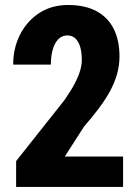

<svg xmlns="http://www.w3.org/2000/svg" viewBox="-20 -741 548 761"><path d="M467.8 -120.6V0H43.9V-102.5L235.8 -344.7Q261.2 -381.3 276.1 -409.7Q291 -438 297.6 -460.9Q304.2 -483.9 304.2 -502.9Q304.2 -534.2 297.6 -555.9Q291 -577.6 278.3 -589.1Q265.6 -600.6 247.1 -600.6Q225.6 -600.6 210.9 -585.4Q196.3 -570.3 189 -544.2Q181.6 -518.1 181.6 -484.9H32.2Q32.2 -549.8 59.3 -603.5Q86.4 -657.2 135.3 -689.2Q184.1 -721.2 250 -721.2Q316.9 -721.2 362.3 -696.8Q407.7 -672.4 430.7 -626.7Q453.6 -581.1 453.6 -517.1Q453.6 -481 443.8 -447Q434.1 -413.1 416.3 -380.1Q398.4 -347.2 372.3 -312.3Q346.2 -277.3 313 -239.3L236.8 -120.6Z"/></svg>

Font: Roboto Condensed ExtraBold
Style: Regular
Weight: 800
Designer: Christian Robertson
Foundry: Google
Version: Version 3.008; 2023